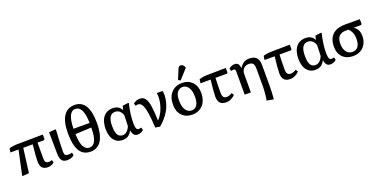

<svg xmlns="http://www.w3.org/2000/svg" viewBox="-18 -1830 6109 3093"><g transform="rotate(-20 3036.5 -283.5)"><path d="M501 14.2Q433.6 14.2 403.3 -22.9Q373 -60.1 373 -130.9Q373 -196.3 395 -416H232.9L179.2 0L74.2 7.8L62 2L151.9 -416H12.2L22.9 -482.9Q50.8 -492.7 88.4 -498.3Q126 -503.9 147 -503.9L602.1 -508.8V-430.2L587.9 -416H477.1V-138.2Q477.1 -96.7 492.2 -79.3Q507.3 -62 548.8 -62Q569.3 -62 599.1 -71.8L610.8 -27.8Q592.3 -9.3 563.5 2.4Q534.7 14.2 501 14.2Z M832 14.2Q796.4 14.2 772 1.7Q747.6 -10.7 735.6 -33.7Q723.6 -56.6 718.8 -82Q713.9 -107.4 713.9 -141.1Q713.9 -176.8 711.4 -338.6Q709 -500.5 709 -508.8L816.9 -517.1L828.1 -512.2Q823.2 -450.2 817.6 -320.6Q812 -190.9 812 -143.1Q812 -99.6 825.7 -81.8Q839.4 -64 880.9 -64Q914.6 -64 942.9 -74.2L954.1 -27.8Q912.1 14.2 832 14.2Z M1233.4 14.2Q1168.9 14.2 1121.6 -12.9Q1074.2 -40 1045.2 -92.5Q1016.1 -145 1002.2 -218Q988.3 -291 988.3 -387.2Q988.3 -582.5 1053.5 -682.4Q1118.7 -782.2 1242.7 -782.2Q1485.4 -782.2 1485.4 -384.8Q1485.4 -293.9 1471.2 -222.4Q1457 -150.9 1427.2 -97.2Q1397.5 -43.5 1348.4 -14.6Q1299.3 14.2 1233.4 14.2ZM1098.6 -426.8H1374.5Q1371.6 -573.7 1336.4 -645.8Q1301.3 -717.8 1232.4 -717.8Q1167 -717.8 1133.3 -643.1Q1099.6 -568.4 1098.6 -426.8ZM1239.3 -53.2Q1271.5 -53.2 1295.7 -70.1Q1319.8 -86.9 1334.5 -114Q1349.1 -141.1 1358.4 -180.9Q1367.7 -220.7 1370.8 -260.3Q1374 -299.8 1374.5 -348.1L1098.6 -335Q1103.5 -185.1 1139.4 -119.1Q1175.3 -53.2 1239.3 -53.2Z M1781.2 14.2Q1715.3 14.2 1669.9 -21Q1624.5 -56.2 1603.8 -114Q1583 -171.9 1583 -248Q1583 -273.4 1585.4 -298.1Q1587.9 -322.8 1594.7 -350.6Q1601.6 -378.4 1612.3 -402.6Q1623 -426.8 1640.4 -449.2Q1657.7 -471.7 1680.2 -487.8Q1702.6 -503.9 1734.4 -513.4Q1766.1 -522.9 1804.2 -522.9Q1907.2 -522.9 1952.1 -437L1955.1 -445.8L1970.2 -504.9L2064.9 -517.1L2078.1 -511.2Q2034.2 -329.6 2034.2 -187Q2034.2 -136.2 2041 -108.6Q2047.9 -81.1 2059.3 -72.5Q2070.8 -64 2090.3 -64Q2103 -64 2131.3 -71.8L2142.1 -25.9Q2125.5 -10.3 2099.4 2Q2073.2 14.2 2043 14.2Q1998.5 14.2 1977.1 -12Q1955.6 -38.1 1946.3 -86.9H1943.4Q1933.1 -66.4 1921.9 -51.3Q1910.6 -36.1 1891.8 -19.8Q1873 -3.4 1845 5.4Q1816.9 14.2 1781.2 14.2ZM1810.1 -58.1Q1888.2 -58.1 1936 -166Q1935.1 -199.2 1942.4 -351.1Q1928.7 -397 1896.7 -426Q1864.7 -455.1 1819.3 -455.1Q1697.3 -455.1 1697.3 -255.9Q1697.3 -221.7 1700 -194.3Q1702.6 -167 1710.2 -140.6Q1717.8 -114.3 1730.2 -96.9Q1742.7 -79.6 1762.9 -68.8Q1783.2 -58.1 1810.1 -58.1Z M2420.9 17.1 2343.3 4.9Q2333.5 -164.1 2316.7 -260.7Q2299.8 -357.4 2273.4 -399.2Q2247.1 -440.9 2205.1 -440.9Q2189.5 -440.9 2165 -433.1L2153.3 -477.1Q2171.9 -492.2 2200.4 -505.1Q2229 -518.1 2263.2 -518.1Q2294.4 -518.1 2317.6 -507.3Q2340.8 -496.6 2357.9 -471.7Q2375 -446.8 2386.2 -414.1Q2397.5 -381.3 2404.8 -329.6Q2412.1 -277.8 2416.3 -221.2Q2420.4 -164.6 2422.9 -85L2428.2 -89.8Q2494.6 -164.6 2527.8 -260.5Q2561 -356.4 2561 -439Q2561 -475.6 2555.2 -508.8H2646L2658.2 -502.9Q2662.1 -466.8 2662.1 -448.2Q2662.1 -373 2641.8 -301.8Q2621.6 -230.5 2586.2 -172.1Q2550.8 -113.8 2509.8 -67.4Q2468.8 -21 2420.9 17.1Z M2986.8 -568.8 2948.7 -588.9 3017.1 -753.9Q3026.4 -776.4 3036.9 -786.6Q3047.4 -796.9 3065.9 -796.9Q3090.8 -796.9 3106.2 -783Q3121.6 -769 3132.8 -744.1L3131.8 -729ZM2980 14.2Q2868.2 14.2 2802.5 -54.7Q2736.8 -123.5 2736.8 -241.2Q2736.8 -375 2807.4 -449Q2877.9 -522.9 2993.7 -522.9Q3098.1 -522.9 3164.1 -454.6Q3230 -386.2 3230 -268.1Q3230 -201.2 3210.9 -147.2Q3191.9 -93.3 3158.2 -58.3Q3124.5 -23.4 3079.1 -4.6Q3033.7 14.2 2980 14.2ZM2993.7 -53.2Q3050.3 -53.2 3082.5 -102.1Q3114.7 -150.9 3114.7 -244.1Q3114.7 -345.7 3076.9 -402.3Q3039.1 -459 2978 -459Q2921.4 -459 2886.2 -413.1Q2851.1 -367.2 2851.1 -272.9Q2851.1 -166.5 2889.4 -109.9Q2927.7 -53.2 2993.7 -53.2Z M3558.1 14.2Q3484.9 14.2 3453.1 -23.9Q3421.4 -62 3421.4 -134.8Q3421.4 -173.8 3429 -262.2Q3436.5 -350.6 3445.3 -416H3270.5L3281.2 -482.9Q3309.1 -492.7 3346.7 -498.3Q3384.3 -503.9 3404.3 -503.9L3738.3 -508.8V-430.2L3724.1 -416H3528.3Q3522.5 -291.5 3522.5 -161.1Q3522.5 -111.3 3539.8 -87.6Q3557.1 -64 3593.3 -64Q3638.7 -64 3688.5 -96.2L3713.4 -56.2Q3683.1 -24.9 3642.8 -5.4Q3602.5 14.2 3558.1 14.2Z M4282.2 230 4177.2 210Q4199.2 79.1 4199.2 -41V-319.8Q4199.2 -343.8 4197.5 -360.4Q4195.8 -377 4190.2 -393.8Q4184.6 -410.6 4174.3 -420.7Q4164.1 -430.7 4146.5 -436.8Q4128.9 -442.9 4104 -442.9Q4082 -442.9 4061.8 -435.5Q4041.5 -428.2 4023.4 -413.1Q4005.4 -397.9 3994.6 -370.8Q3983.9 -343.8 3983.9 -308.1V0H3877.9V-396Q3877.9 -421.9 3870.4 -431.4Q3862.8 -440.9 3844.2 -440.9Q3823.2 -440.9 3802.2 -433.1L3791 -477.1Q3835.4 -518.1 3891.1 -518.1Q3928.2 -518.1 3948.2 -496.8Q3968.3 -475.6 3973.1 -420.9H3976.1Q4001 -464.4 4041.7 -493.7Q4082.5 -522.9 4142.1 -522.9Q4180.7 -522.9 4209.7 -513.4Q4238.8 -503.9 4256.6 -488.3Q4274.4 -472.7 4285.4 -449.5Q4296.4 -426.3 4300.3 -402.3Q4304.2 -378.4 4304.2 -349.1V-8.8Q4304.2 45.4 4301.8 104Q4299.3 162.6 4296.4 193.8L4293.9 225.1Z M4655.8 14.2Q4582.5 14.2 4550.8 -23.9Q4519 -62 4519 -134.8Q4519 -173.8 4526.6 -262.2Q4534.2 -350.6 4543 -416H4368.2L4378.9 -482.9Q4406.7 -492.7 4444.3 -498.3Q4481.9 -503.9 4502 -503.9L4835.9 -508.8V-430.2L4821.8 -416H4626Q4620.1 -291.5 4620.1 -161.1Q4620.1 -111.3 4637.5 -87.6Q4654.8 -64 4690.9 -64Q4736.3 -64 4786.1 -96.2L4811 -56.2Q4780.8 -24.9 4740.5 -5.4Q4700.2 14.2 4655.8 14.2Z M5085.9 14.2Q5020 14.2 4974.6 -21Q4929.2 -56.2 4908.4 -114Q4887.7 -171.9 4887.7 -248Q4887.7 -273.4 4890.1 -298.1Q4892.6 -322.8 4899.4 -350.6Q4906.2 -378.4 4917 -402.6Q4927.7 -426.8 4945.1 -449.2Q4962.4 -471.7 4984.9 -487.8Q5007.3 -503.9 5039.1 -513.4Q5070.8 -522.9 5108.9 -522.9Q5211.9 -522.9 5256.8 -437L5259.8 -445.8L5274.9 -504.9L5369.6 -517.1L5382.8 -511.2Q5338.9 -329.6 5338.9 -187Q5338.9 -136.2 5345.7 -108.6Q5352.5 -81.1 5364 -72.5Q5375.5 -64 5395 -64Q5407.7 -64 5436 -71.8L5446.8 -25.9Q5430.2 -10.3 5404.1 2Q5377.9 14.2 5347.7 14.2Q5303.2 14.2 5281.7 -12Q5260.3 -38.1 5251 -86.9H5248Q5237.8 -66.4 5226.6 -51.3Q5215.3 -36.1 5196.5 -19.8Q5177.7 -3.4 5149.7 5.4Q5121.6 14.2 5085.9 14.2ZM5114.7 -58.1Q5192.9 -58.1 5240.7 -166Q5239.7 -199.2 5247.1 -351.1Q5233.4 -397 5201.4 -426Q5169.4 -455.1 5124 -455.1Q5002 -455.1 5002 -255.9Q5002 -221.7 5004.6 -194.3Q5007.3 -167 5014.9 -140.6Q5022.5 -114.3 5034.9 -96.9Q5047.4 -79.6 5067.6 -68.8Q5087.9 -58.1 5114.7 -58.1Z M5735.8 14.2Q5626 14.2 5558.8 -51.8Q5491.7 -117.7 5491.7 -237.8Q5491.7 -296.9 5508.3 -345Q5524.9 -393.1 5558.8 -430.4Q5592.8 -467.8 5649.4 -488.3Q5706.1 -508.8 5781.7 -508.8H6036.6V-426.8L6022.9 -413.1H5896V-411.1Q5932.1 -393.6 5957.5 -350.6Q5982.9 -307.6 5982.9 -237.8Q5982.9 -200.7 5974.1 -165.3Q5965.3 -129.9 5945.6 -97.2Q5925.8 -64.5 5897.7 -39.8Q5869.6 -15.1 5827.9 -0.5Q5786.1 14.2 5735.8 14.2ZM5748.5 -53.2Q5813 -53.2 5845.5 -100.1Q5877.9 -147 5877.9 -230Q5877.9 -351.6 5803.7 -413.1H5760.7Q5605 -413.1 5605 -243.2Q5605 -157.2 5642.6 -105.2Q5680.2 -53.2 5748.5 -53.2Z"/></g></svg>

Font: Literata Book Medium
Style: Regular
Weight: 500
Designer: Latin by Veronika Burian and Jose Scaglione. Greek by Irene Vlachou. Cyrillic by Vera Evstafieva
Foundry: TypeTogether
Version: Version 2.003;PS 002.003;hotconv 1.0.88;makeotf.lib2.5.64775